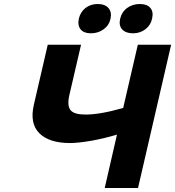

<svg xmlns="http://www.w3.org/2000/svg" viewBox="-20 -937 873 957"><path d="M325 -460Q314 -409 332 -387.5Q350 -366 406 -366Q480 -366 594 -399L667 -714H833L668 0H502L563 -266Q496 -246 433 -235Q367 -224 329 -224Q225 -224 176 -273Q127 -322 149 -416L218 -714H384ZM433 -771Q398 -771 382 -790.5Q366 -810 373 -844Q381 -878 406.5 -897.5Q432 -917 467 -917Q503 -917 520.5 -897Q538 -877 531 -844Q524 -811 496.5 -791Q469 -771 433 -771ZM738 -844Q731 -811 704.5 -791Q678 -771 643 -771Q607 -771 589 -790.5Q571 -810 579 -844Q587 -878 614 -897.5Q641 -917 677 -917Q713 -917 729.5 -897.5Q746 -878 738 -844Z"/></svg>

Font: Passageway
Style: BdIt
Weight: 700
Foundry: Ascender Corporation
Version: Version 1.11